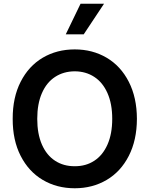

<svg xmlns="http://www.w3.org/2000/svg" viewBox="-20 -1003 805 1033"><path d="M382.1 9.9Q285.9 9.9 210 -35Q134.2 -79.9 91.1 -164.4Q47.9 -248.9 48.3 -363.6Q47.9 -478.3 91.1 -563Q134.2 -647.7 210 -692.5Q285.9 -737.2 382.1 -737.2Q477.6 -737.2 553.6 -692.5Q629.6 -647.7 672.9 -563Q716.3 -478.3 716.6 -363.6Q716.3 -248.9 672.9 -164.2Q629.6 -79.5 553.6 -34.8Q477.6 9.9 382.1 9.9ZM382.1 -619.3Q322.1 -619 276.5 -589.3Q230.8 -559.7 205.6 -502.1Q180.4 -444.6 180.4 -363.6Q180.4 -282.7 205.6 -225.1Q230.8 -167.6 276.5 -138Q322.1 -108.3 382.1 -108.7Q441.8 -108.3 487.2 -138Q532.7 -167.6 558.2 -225.1Q583.8 -282.7 583.8 -363.6Q583.8 -444.6 558.2 -502.1Q532.7 -559.7 487.2 -589.3Q441.8 -619 382.1 -619.3ZM430.4 -818.2H333.8L413.4 -983H539.8Z"/></svg>

Font: Riot Sans
Style: Bold
Weight: 600
Designer: Rasmus Andersson
Foundry: rsms
Version: Version 4.001